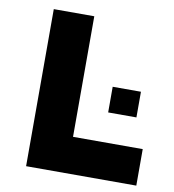

<svg xmlns="http://www.w3.org/2000/svg" viewBox="-77 -735 729 803"><g transform="rotate(10 288.0 -333.5)"><path d="M259 -155V-667H87V0H555V-155ZM386 -281H506V-390H386Z"/></g></svg>

Font: Maven Pro
Style: Black
Weight: 900
Designer: Joe Prince
Foundry: Joe Prince
Version: Version 1.003